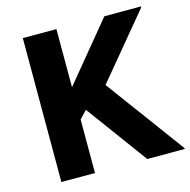

<svg xmlns="http://www.w3.org/2000/svg" viewBox="-105 -813 905 916"><g transform="rotate(-15 348.0 -355.5)"><path d="M86.9 0V-710.9H252.9V-423.8L489.7 -710.9H670.4V-706.1L410.2 -392.6L696.3 -4.4V0H511.2L289.1 -302.7L252.9 -264.2V0Z"/></g></svg>

Font: Comme
Style: Bold
Weight: 700
Version: Version 1.000;gftools[0.9.27]